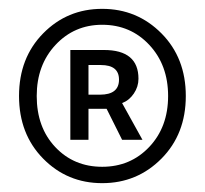

<svg xmlns="http://www.w3.org/2000/svg" viewBox="-20 -733 463 434"><path d="M77.5 -374.5Q23 -430 23 -516Q23 -602 77.5 -657.5Q132 -713 211 -713Q290 -713 345 -657.5Q400 -602 400 -516Q400 -430 345 -374.5Q290 -319 211 -319Q132 -319 77.5 -374.5ZM63 -516Q63 -445 105 -400.5Q147 -356 211 -356Q275 -356 317.5 -401Q360 -446 360 -516Q360 -586 317.5 -631.5Q275 -677 211 -677Q148 -677 105.5 -631.5Q63 -586 63 -516ZM139 -417V-620H215Q293 -620 293 -555Q293 -537 282.5 -521.5Q272 -506 256 -500L302 -417H256L221 -487H180V-417ZM180 -519H206Q249 -519 249 -553Q249 -586 208 -586H180Z"/></svg>

Font: RibengUni
Style: Regular
Weight: 400
Designer: (1) Dr. Andrew Glass (Program Manager at Microsoft Corporation)
(2) Bivuti Chakma (Suz Moriz)
(3) Paul D. Hunt (Adobe Co
Foundry: Bivuti Chakma and Jyoti Chakma
Version: Version 1.2020